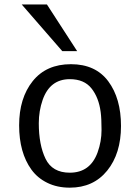

<svg xmlns="http://www.w3.org/2000/svg" viewBox="-20 -845 640 877"><path d="M67.4 0ZM298.8 -56.2Q392.1 -56.2 425.8 -148.9Q443.8 -198.7 443.8 -251.2Q443.8 -303.7 439.9 -333Q431.2 -399.4 397.7 -441.4Q364.3 -483.4 298.8 -483.4Q208 -483.4 174.8 -388.7Q157.2 -337.9 157.2 -282.2Q157.2 -183.6 188 -119.9Q218.8 -56.2 298.8 -56.2ZM298.8 12.2Q241.2 12.2 196.3 -9.8Q151.4 -31.7 123.5 -70.3Q67.4 -147.9 67.4 -272.5Q67.4 -397 129.4 -474.4Q191.4 -551.8 304 -551.8Q416.5 -551.8 474.6 -473.6Q532.7 -395.5 532.7 -269.5Q532.7 -143.6 469.7 -65.7Q406.7 12.2 298.8 12.2ZM194.3 -824.7 332.5 -611.3H264.6L79.1 -824.7Z"/></svg>

Font: Oxygen Mono
Style: Regular
Weight: 400
Designer: Vernon Adams
Foundry: Vernon Adams
Version: Version 0.201; ttfautohint (v0.8) -r 50 -G 200 -x